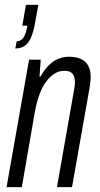

<svg xmlns="http://www.w3.org/2000/svg" viewBox="-20 -772 412 792"><path d="M7 0 100 -526H148L143 -456H147Q164 -486 182.5 -504Q201 -522 222 -530Q243 -538 264 -538Q292 -538 312 -529.5Q332 -521 343 -502.5Q354 -484 354 -454Q354 -444 352.5 -432Q351 -420 349 -407L277 0H215L284 -393Q286 -404 287.5 -413Q289 -422 289 -431Q289 -447 285 -458Q281 -469 271 -474.5Q261 -480 244 -480Q225 -480 207 -469.5Q189 -459 172.5 -438Q156 -417 144 -385.5Q132 -354 124 -312L70 0ZM43 -572 49 -602Q67 -602 77 -617Q87 -632 93 -666H72L87 -752H138L125 -679Q118 -641 108 -617.5Q98 -594 82 -583Q66 -572 43 -572Z"/></svg>

Font: Archivo ExtraCondensed Light
Style: Italic
Weight: 300
Width: 2
Italic angle: -10°
Designer: Hector Gatti
Foundry: Omnibus-Type
Version: Version 2.001